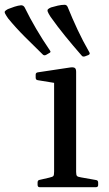

<svg xmlns="http://www.w3.org/2000/svg" viewBox="-104 -782 457 802"><path d="M89 -553Q80 -548 74 -555Q36 -592 -1 -629Q-38 -666 -70 -705Q-79 -718 -82.5 -725Q-86 -732 -83 -735.5Q-80 -739 -71 -744Q-59 -749 -43.5 -754Q-28 -759 -16 -760Q-6 -760 -1 -751Q21 -706 47.5 -661Q74 -616 104 -572Q111 -564 101 -560ZM252 -547Q242 -543 237 -550Q202 -590 169 -630.5Q136 -671 107 -712Q98 -726 95.5 -733Q93 -740 96.5 -743.5Q100 -747 109 -751Q122 -755 137.5 -758.5Q153 -762 166 -762Q175 -762 179 -752Q198 -705 220 -658Q242 -611 269 -564Q274 -556 265 -552ZM122 0V-317H214V0ZM62 0Q53 0 53 -10V-20Q53 -30 63 -31L102 -40Q116 -43 119 -47Q122 -51 122 -65V-180H214V-64Q214 -51 217.5 -47Q221 -43 235 -41L297 -30Q306 -29 306 -19V-9Q306 0 296 0ZM122 -317V-463L140 -433L54 -447Q45 -448 45 -458V-470Q45 -479 55 -480L188 -500Q202 -502 208 -498.5Q214 -495 214 -482V-317Z"/></svg>

Font: Hahmlet
Style: Regular
Weight: 400
Designer: Minjoo Ham & Mark Frömberg
Foundry: hypertype
Version: Version 1.002